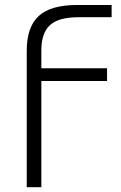

<svg xmlns="http://www.w3.org/2000/svg" viewBox="-20 -533 494 782"><path d="M88.9 229.5V-326.2Q88.9 -422.9 137.7 -467.8Q186.5 -512.7 293.9 -512.7H434.6V-462.9H300.8Q218.8 -462.9 183.6 -430.7Q148.4 -398.4 148.4 -328.1V-254.9H416V-203.1H148.4V229.5Z"/></svg>

Font: Gothic A1 Light
Style: Regular
Weight: 300
Version: Version 2.50